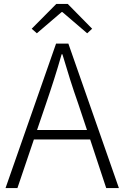

<svg xmlns="http://www.w3.org/2000/svg" viewBox="-20 -949 627 969"><path d="M291 -888H295L420 -781L445 -804L322 -929H264L140 -804L166 -781ZM167 -293 212 -425C241 -510 266 -587 291 -675H295C321 -587 345 -510 375 -425L419 -293ZM516 0H580L325 -729H263L8 0H68L151 -245H435Z"/></svg>

Font: Noto Sans JP Light
Style: Regular
Weight: 300
Designer: Ryoko NISHIZUKA (kana & ideographs); Paul D. Hunt (Latin, Greek & Cyrillic); Wenlong ZHANG (bopomofo); Sandoll Communica
Foundry: Adobe Systems Incorporated
Version: Version 1.004;PS 1.004;hotconv 1.0.82;makeotf.lib2.5.63406